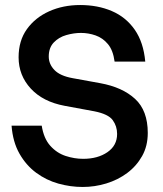

<svg xmlns="http://www.w3.org/2000/svg" viewBox="-20 -732 647 764"><path d="M309 12Q260 12 212 -1.5Q164 -15 124 -44.5Q84 -74 57.5 -120.5Q31 -167 26 -232H146Q154 -181 180 -152Q206 -123 241 -111.5Q276 -100 311 -100Q369 -100 407.5 -126.5Q446 -153 446 -199Q446 -230 428.5 -254Q411 -278 356 -289L237 -311Q151 -327 102.5 -379.5Q54 -432 54 -504Q54 -570 87 -616Q120 -662 175.5 -687Q231 -712 299 -712Q369 -712 425 -688Q481 -664 516 -614Q551 -564 558 -487H436Q430 -532 409.5 -556.5Q389 -581 360.5 -591Q332 -601 302 -601Q274 -601 244 -592.5Q214 -584 194 -563Q174 -542 174 -507Q174 -477 196.5 -453.5Q219 -430 269 -421L379 -401Q467 -385 517.5 -338.5Q568 -292 568 -203Q568 -151 545.5 -111Q523 -71 486 -43.5Q449 -16 403 -2Q357 12 309 12Z"/></svg>

Font: HostGroteskBold
Style: Bold
Weight: 700
Designer: Doukan Karapınar based on Poppins by Indian Type Foundry, Jonny Pinhorn
Foundry: Element Type
Version: Version 1.001; ttfautohint (v1.8.4.7-5d5b)